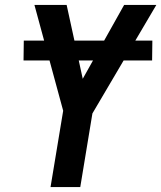

<svg xmlns="http://www.w3.org/2000/svg" viewBox="-20 -755 651 775"><path d="M184 0 235 -308 119 -735H249L314 -437L481 -735H611L353 -297L304 0ZM75 -511 76 -591H595L594 -511Z"/></svg>

Font: Iosevka Extended
Style: Bold Italic
Weight: 700
Width: 7
Italic angle: -9°
Monospace: yes
Designer: Belleve Invis
Foundry: Belleve Invis
Version: Version 32.5.0; ttfautohint (v1.8.4)